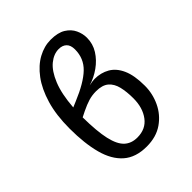

<svg xmlns="http://www.w3.org/2000/svg" viewBox="-214 -899 1043 1043"><g transform="rotate(-45 307.5 -378.0)"><path d="M349.2 -768.2Q404.1 -768.2 436.2 -748.2Q468.2 -728.2 482.3 -697.9Q496.4 -667.7 496.4 -636.4Q496.4 -589.7 472.1 -551Q447.7 -512.3 408.5 -484.4Q369.2 -456.4 324.1 -442.6Q351.3 -448.7 367.2 -448.7Q415.4 -448.7 453.3 -426.9Q491.3 -405.1 512.8 -356.9Q534.4 -308.7 534.4 -229.2Q534.4 -168.7 508.5 -113.6Q482.6 -58.5 432.1 -23.3Q381.5 11.8 308.2 11.8Q224.6 11.8 174.6 -31.8Q124.6 -75.4 102.6 -157.2Q80.5 -239 80.5 -353.8Q80.5 -457.4 103.6 -535.1Q126.7 -612.8 165.4 -664.6Q204.1 -716.4 251.8 -742.3Q299.5 -768.2 349.2 -768.2ZM344.1 -701.5Q305.6 -701.5 269.7 -672.1Q233.8 -642.6 208.5 -580.5Q183.1 -518.5 175.9 -421L208.7 -434.9Q310.3 -476.9 357.9 -522.8Q405.6 -568.7 405.6 -637.4Q405.6 -669.7 389.2 -685.6Q372.8 -701.5 344.1 -701.5ZM205.6 -362.6 173.8 -346.7Q174.9 -237.9 189.2 -175.1Q203.6 -112.3 232.6 -85.6Q261.5 -59 306.7 -59Q371.8 -59 406.9 -105.9Q442.1 -152.8 442.1 -225.1Q442.1 -275.9 432.8 -314.4Q423.6 -352.8 398.5 -374.4Q373.3 -395.9 325.6 -395.9Q294.9 -395.9 267.7 -387.7Q240.5 -379.5 205.6 -362.6Z"/></g></svg>

Font: FiraCode Nerd Font
Style: Regular
Weight: 400
Designer: Carrois Corporate, Edenspiekermann AG, Nikita Prokopov
Foundry: Carrois Corporate, Edenspiekermann AG, Nikita Prokopov
Version: Version 6.002;Nerd Fonts 2.1.0